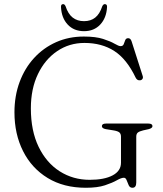

<svg xmlns="http://www.w3.org/2000/svg" viewBox="-20 -892 790 930"><path d="M640 -8Q640 17.5 621.5 17.5Q609 17.5 603.5 5.5Q598 -6.5 593.5 -18.8Q589 -31 580 -31Q567.5 -31 546 -18.8Q524.5 -6.5 488.5 5.5Q452.5 17.5 395.5 17.5Q288.5 17.5 211 -29.8Q133.5 -77 91.8 -159.8Q50 -242.5 50 -348Q50 -427.5 75 -494.8Q100 -562 145.2 -611.2Q190.5 -660.5 251.8 -687.8Q313 -715 386 -715Q443.5 -715 479.2 -703.5Q515 -692 535 -680.2Q555 -668.5 564 -668.5Q575.5 -668.5 579.2 -678Q583 -687.5 586.5 -697.2Q590 -707 601 -707Q612.5 -707 617.5 -691.5L671 -524.5Q674 -516 670.2 -510Q666.5 -504 658.5 -503Q644 -501.5 637 -516Q594 -606 533.5 -645Q473 -684 389 -684Q315.5 -684 256.8 -644.2Q198 -604.5 163.8 -533.2Q129.5 -462 129.5 -367Q129.5 -258.5 167 -181Q204.5 -103.5 269.2 -62.2Q334 -21 414.5 -21Q485 -21 525.5 -42.5Q566 -64 566 -103.5V-230Q566 -243 559 -249.8Q552 -256.5 532.5 -260L492.5 -266.5Q473.5 -270 473.5 -281Q473.5 -293.5 493.5 -293.5H698.5Q718.5 -293.5 718.5 -281Q718.5 -271.5 700.5 -266.5L673.5 -260.5Q655 -256 647.5 -249.8Q640 -243.5 640 -230ZM387 -789.5Q419.5 -789.5 441.2 -806.8Q463 -824 475.5 -862Q480.5 -872 487.5 -872Q499.5 -872 498.5 -857.5Q495.5 -805 465.5 -773Q435.5 -741 387 -741Q338 -741 308 -773Q278 -805 275.5 -857.5Q274.5 -872 286 -872Q293 -872 297.5 -862Q310 -824 332.2 -806.8Q354.5 -789.5 387 -789.5Z"/></svg>

Font: Fraunces 9pt S000 Light
Style: Regular
Weight: 300
Version: Version 1.000; ttfautohint (v1.8.3)